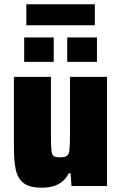

<svg xmlns="http://www.w3.org/2000/svg" viewBox="-20 -869 565 897"><path d="M45 -183V-510H218V-239Q218 -184 220.5 -164.5Q223 -145 231 -139.5Q239 -134 261 -134Q284 -134 293 -141Q302 -148 304.5 -169.5Q307 -191 307 -247V-510H480V0H314L310 -59H301Q268 8 176 8Q120 8 92 -12.5Q64 -33 54.5 -73Q45 -113 45 -183ZM93 -580V-694H231V-580ZM294 -580V-694H433V-580ZM103 -751V-849H423V-751Z"/></svg>

Font: Saira Semi Condensed ExtraBold
Style: Regular
Weight: 800
Width: 4
Designer: Hector Gatti with collaboration of the Omnibus-Type team
Foundry: Omnibus-Type
Version: Version 1.001; ttfautohint (v1.8)